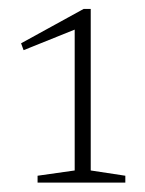

<svg xmlns="http://www.w3.org/2000/svg" viewBox="-20 -706 316 419"><path d="M143 -334V-648L149.5 -644L31.5 -596.5L26 -611.5L162.5 -686.5H178V-334L253.5 -322.5V-307.5H62V-322.5Z"/></svg>

Font: Newsreader ExtraLight
Style: Regular
Weight: 250
Designer: Hugues Gentile
Foundry: Production Type
Version: Version 1.003